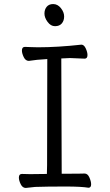

<svg xmlns="http://www.w3.org/2000/svg" viewBox="-20 -920 540 946"><path d="M251 -791Q230 -791 214.5 -812Q199 -833 199 -853Q199 -873 210 -886.5Q221 -900 242 -900Q264 -900 280 -880Q296 -860 296 -839Q296 -818 284.5 -804.5Q273 -791 251 -791ZM107 6Q91 6 82 -12.5Q73 -31 73 -45Q73 -63 88 -63L128 -62L211 -63L212 -107L213 -629Q158 -626 122 -620Q106 -620 97 -638.5Q88 -657 88 -671Q88 -689 103 -689Q110 -689 128.5 -688Q147 -687 167 -687Q264 -687 381 -700Q394 -700 402.5 -681.5Q411 -663 411 -649Q411 -631 397 -631Q340 -634 325 -634L282 -632Q283 -152 284 -64Q384 -64 397 -65Q412 -65 420.5 -45.5Q429 -26 429 -12Q429 5 416 5Q381 -1 304 -1Q209 -1 153 1Z"/></svg>

Font: Moon Stars Kai HW
Style: Regular
Weight: 400
Designer: GuiWonder
Version: Version 1.101